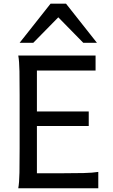

<svg xmlns="http://www.w3.org/2000/svg" viewBox="-20 -1011 606 1031"><path d="M178.2 -412.6H456.5V-334.5H178.2V-80.6H307.1Q379.4 -80.6 429 -81.8Q478.5 -83 507.8 -87.9V0H78.1Q83.5 -29.3 84.5 -84.7Q85.4 -140.1 85.4 -212.4V-500.5Q85.4 -572.8 84.5 -628.2Q83.5 -683.6 78.1 -712.9H493.2V-632.3H178.2ZM158.7 -781.2H85.4L251.5 -991.2H334.5L500.5 -781.2H427.2L293 -918Z"/></svg>

Font: Andika LitF DSA DSG
Style: Regular
Weight: 400
Designer: Victor Gaultney, Annie Olsen, Julie Remington, Don Collingsworth, Eric Hays, Becca Hirsbrunner
Foundry: SIL International
Version: Version 6.200 ; LitF DSA DSG; ttfautohint (v1.8.3.10-c5d8)